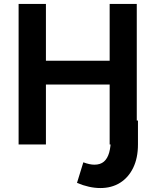

<svg xmlns="http://www.w3.org/2000/svg" viewBox="-20 -730 804 970"><path d="M671 -710V0H534V-303H212V0H74V-710H212V-423H534V-710ZM369 194 401 90Q417 96 431 99Q445 102 457 102Q487 102 505 86.5Q523 71 531.5 41Q540 11 540 -31V-121H677V0Q677 68 653 117.5Q629 167 586.5 193.5Q544 220 487 220Q459 220 429.5 213.5Q400 207 369 194Z"/></svg>

Font: YasnoRaleway
Style: Bold
Weight: 700
Designer: Matt McInerney, Pablo Impallari, Rodrigo Fuenzalida
Foundry: Matt McInerney, Pablo Impallari, Rodrigo Fuenzalida
Version: Version 4.026